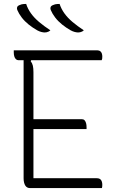

<svg xmlns="http://www.w3.org/2000/svg" viewBox="-20 -956 590 976"><path d="M50 -700H476Q485 -700 490.5 -695Q496 -690 498 -683Q500 -676 500 -669Q500 -662 499.5 -658Q499 -654 497 -650H73Q66 -650 60.5 -655.5Q55 -661 52.5 -670Q50 -679 50 -690Q50 -692 50 -695Q50 -698 50 -700ZM120 -350H397Q405 -350 410 -344.5Q415 -339 417.5 -330Q420 -321 420 -310Q420 -309 420 -307Q420 -305 420 -303.5Q420 -302 420 -300H120ZM131 0Q125 0 119 -3Q113 -6 109 -12Q105 -18 102.5 -27.5Q100 -37 100 -49Q100 -110 100 -175.5Q100 -241 100 -307.5Q100 -374 100 -438.5Q100 -503 100 -563Q100 -623 100 -675H151L136 -645Q144 -635 147 -622Q150 -609 150 -589Q150 -525 150 -457Q150 -389 150 -320Q150 -251 150 -183Q150 -115 150 -50H472Q487 -50 493.5 -41Q500 -32 500 -16Q500 -12 499.5 -7Q499 -2 498 0ZM113 -936Q121 -911 137.5 -888Q154 -865 179 -844Q204 -823 236 -802Q232 -798 227 -795.5Q222 -793 217 -792Q212 -791 207 -791Q200 -791 190 -793.5Q180 -796 169 -802Q146 -815 125.5 -831.5Q105 -848 90.5 -867Q76 -886 68 -905Q65 -912 67 -919Q69 -926 79 -930Q85 -933 90 -934Q95 -935 100.5 -935.5Q106 -936 113 -936ZM283 -936Q291 -911 307.5 -888Q324 -865 349 -844Q374 -823 406 -802Q402 -798 397 -795.5Q392 -793 387 -792Q382 -791 377 -791Q370 -791 360 -793.5Q350 -796 339 -802Q316 -815 295.5 -831.5Q275 -848 260.5 -867Q246 -886 238 -905Q235 -912 237 -919Q239 -926 249 -930Q255 -933 260 -934Q265 -935 270.5 -935.5Q276 -936 283 -936Z"/></svg>

Font: Recursive Casual Light
Style: Regular
Weight: 300
Version: Version 1.047